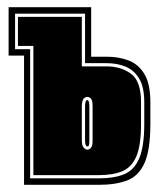

<svg xmlns="http://www.w3.org/2000/svg" viewBox="-20 -515 448 535"><path d="M47 0V-360H4V-495H234V-357H277Q311 -357 338.5 -346.5Q366 -336 382.5 -308.5Q399 -281 399 -230V-170Q399 -98 383 -61.5Q367 -25 335 -12.5Q303 0 255 0ZM64 -18H255Q298 -18 326 -29.5Q354 -41 368 -74Q382 -107 382 -170V-230Q382 -273 367.5 -296.5Q353 -320 329.5 -329.5Q306 -339 277 -339H217V-477H22V-378H64ZM73 -27V-387H30V-468H208V-330H277Q317 -330 345 -309.5Q373 -289 373 -230V-170Q373 -110 360 -79.5Q347 -49 321 -38Q295 -27 255 -27ZM223 -98Q230 -98 234 -104Q238 -108 238 -125V-219Q238 -234 234 -239.5Q230 -245 223 -245Q218 -245 213 -240Q208 -233 208 -219V-125Q208 -109 213 -104Q218 -98 223 -98ZM223 -107Q220 -107 219 -111Q217 -115 217 -125V-219Q217 -236 223 -236Q229 -236 229 -219V-125Q229 -113 228 -111Q227 -107 223 -107Z"/></svg>

Font: Alumni Sans Collegiate One
Style: Regular
Weight: 400
Designer: Robert E. Leuschke
Foundry: Robert E. Leuschke
Version: Version 1.100